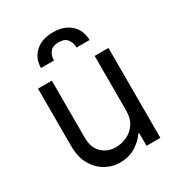

<svg xmlns="http://www.w3.org/2000/svg" viewBox="-181 -882 938 1009"><g transform="rotate(-30 287.5 -378.0)"><path d="M417.6 -215.9V-545.5H501.4V0H417.6V-76.7H411.9Q391.7 -45.8 351.7 -19.4Q311.8 7.1 250 7.1Q210.2 7.1 169.6 -14.6Q128.9 -36.2 101.4 -81.7Q73.9 -127.1 73.9 -198.9V-545.5H157.7V-198.9Q157.7 -139.2 191.2 -106.5Q224.8 -73.9 277 -73.9Q308.2 -73.9 340.7 -88.1Q373.2 -102.3 395.4 -133.5Q417.6 -164.8 417.6 -215.9ZM436.1 -631.4H357.2Q357.2 -659.8 341.6 -681.1Q326 -702.4 289.1 -702.4Q251.1 -702.4 235.6 -681.1Q220.2 -659.8 220.2 -631.4H141.7Q141.7 -689.3 181.3 -726Q220.9 -762.8 289.1 -762.8Q357.2 -762.8 396.7 -726Q436.1 -689.3 436.1 -631.4Z"/></g></svg>

Font: Inter UI
Style: Regular
Weight: 400
Designer: Rasmus Andersson
Foundry: rsms
Version: Version 2.2